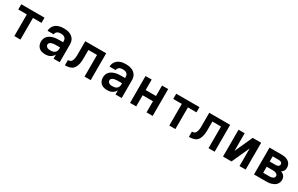

<svg xmlns="http://www.w3.org/2000/svg" viewBox="200 -1869 4999 3219"><g transform="rotate(30 2700.0 -260.0)"><path d="M241 0V-419H75V-520H525V-419H359V0Z M839 8Q807 8 775.5 0Q744 -8 720 -29Q696 -50 684.5 -80.5Q673 -111 673 -143Q673 -171 682 -199Q691 -227 710.5 -248.5Q730 -270 755.5 -283.5Q781 -297 808.5 -305Q836 -313 864.5 -316Q893 -319 922 -319H1000V-344Q1000 -363 992 -380.5Q984 -398 969 -408.5Q954 -419 935.5 -423Q917 -427 898 -427Q881 -427 863.5 -424Q846 -421 831.5 -412Q817 -403 807.5 -387.5Q798 -372 798 -355H679Q679 -381 687.5 -406.5Q696 -432 711.5 -453Q727 -474 749 -489Q771 -504 795.5 -512.5Q820 -521 846 -524.5Q872 -528 898 -528Q925 -528 952.5 -524.5Q980 -521 1005.5 -511.5Q1031 -502 1053 -486Q1075 -470 1090.5 -447.5Q1106 -425 1112.5 -398Q1119 -371 1119 -344V0H1000V-81Q989 -59 971.5 -41.5Q954 -24 932.5 -12.5Q911 -1 887 3.5Q863 8 839 8ZM886 -93Q907 -93 928 -97.5Q949 -102 966 -115Q983 -128 991.5 -148Q1000 -168 1000 -189V-218H922Q909 -218 895.5 -217Q882 -216 869 -214Q856 -212 843 -208.5Q830 -205 818.5 -198Q807 -191 799.5 -179.5Q792 -168 792 -155Q792 -139 801 -125.5Q810 -112 824 -104.5Q838 -97 854 -95Q870 -93 886 -93Z M1220 0V-101Q1235 -101 1249 -104.5Q1263 -108 1274 -116.5Q1285 -125 1292 -137.5Q1299 -150 1303 -164Q1307 -178 1309 -192Q1311 -206 1312.5 -220Q1314 -234 1314 -248.5Q1314 -263 1314 -277V-520H1719V0H1600V-419H1433V-281Q1433 -260 1432.5 -239.5Q1432 -219 1430.5 -198.5Q1429 -178 1425 -157.5Q1421 -137 1414.5 -117.5Q1408 -98 1398 -80Q1388 -62 1374 -47Q1360 -32 1341 -23Q1322 -14 1302 -8.5Q1282 -3 1261.5 -1.5Q1241 0 1220 0Z M2039 8Q2007 8 1975.5 0Q1944 -8 1920 -29Q1896 -50 1884.5 -80.5Q1873 -111 1873 -143Q1873 -171 1882 -199Q1891 -227 1910.5 -248.5Q1930 -270 1955.5 -283.5Q1981 -297 2008.5 -305Q2036 -313 2064.5 -316Q2093 -319 2122 -319H2200V-344Q2200 -363 2192 -380.5Q2184 -398 2169 -408.5Q2154 -419 2135.5 -423Q2117 -427 2098 -427Q2081 -427 2063.5 -424Q2046 -421 2031.5 -412Q2017 -403 2007.5 -387.5Q1998 -372 1998 -355H1879Q1879 -381 1887.5 -406.5Q1896 -432 1911.5 -453Q1927 -474 1949 -489Q1971 -504 1995.5 -512.5Q2020 -521 2046 -524.5Q2072 -528 2098 -528Q2125 -528 2152.5 -524.5Q2180 -521 2205.5 -511.5Q2231 -502 2253 -486Q2275 -470 2290.5 -447.5Q2306 -425 2312.5 -398Q2319 -371 2319 -344V0H2200V-81Q2189 -59 2171.5 -41.5Q2154 -24 2132.5 -12.5Q2111 -1 2087 3.5Q2063 8 2039 8ZM2086 -93Q2107 -93 2128 -97.5Q2149 -102 2166 -115Q2183 -128 2191.5 -148Q2200 -168 2200 -189V-218H2122Q2109 -218 2095.5 -217Q2082 -216 2069 -214Q2056 -212 2043 -208.5Q2030 -205 2018.5 -198Q2007 -191 1999.5 -179.5Q1992 -168 1992 -155Q1992 -139 2001 -125.5Q2010 -112 2024 -104.5Q2038 -97 2054 -95Q2070 -93 2086 -93Z M2481 0V-520H2600V-317H2800V-520H2919V0H2800V-216H2600V0Z M3241 0V-419H3075V-520H3525V-419H3359V0Z M3620 0V-101Q3635 -101 3649 -104.5Q3663 -108 3674 -116.5Q3685 -125 3692 -137.5Q3699 -150 3703 -164Q3707 -178 3709 -192Q3711 -206 3712.5 -220Q3714 -234 3714 -248.5Q3714 -263 3714 -277V-520H4119V0H4000V-419H3833V-281Q3833 -260 3832.5 -239.5Q3832 -219 3830.5 -198.5Q3829 -178 3825 -157.5Q3821 -137 3814.5 -117.5Q3808 -98 3798 -80Q3788 -62 3774 -47Q3760 -32 3741 -23Q3722 -14 3702 -8.5Q3682 -3 3661.5 -1.5Q3641 0 3620 0Z M4281 0V-520H4400V-179L4555 -520H4719V0H4600V-341L4445 0Z M4881 0V-520H5115Q5137 -520 5160 -517.5Q5183 -515 5204 -507.5Q5225 -500 5244.5 -487.5Q5264 -475 5277.5 -457Q5291 -439 5297.5 -417Q5304 -395 5304 -372Q5304 -357 5301 -342Q5298 -327 5291 -314Q5284 -301 5272.5 -290.5Q5261 -280 5249 -272Q5267 -265 5283.5 -254.5Q5300 -244 5312 -229Q5324 -214 5329.5 -195Q5335 -176 5335 -156Q5335 -131 5326.5 -106.5Q5318 -82 5301 -63Q5284 -44 5261.5 -32Q5239 -20 5215 -12.5Q5191 -5 5165.5 -2.5Q5140 0 5115 0ZM5000 -319H5115Q5127 -319 5139.5 -321Q5152 -323 5162.5 -329Q5173 -335 5179.5 -346.5Q5186 -358 5186 -370Q5186 -382 5179.5 -393Q5173 -404 5162 -409.5Q5151 -415 5139 -417Q5127 -419 5115 -419H5000ZM5000 -101H5115Q5126 -101 5136.5 -101.5Q5147 -102 5157.5 -104.5Q5168 -107 5178.5 -111Q5189 -115 5197.5 -121.5Q5206 -128 5211 -138Q5216 -148 5216 -158Q5216 -169 5211 -179.5Q5206 -190 5197.5 -196.5Q5189 -203 5179 -207.5Q5169 -212 5158.5 -214Q5148 -216 5137 -217Q5126 -218 5115 -218H5000Z"/></g></svg>

Font: Iosevka Aile
Style: Bold
Weight: 700
Designer: Belleve Invis
Foundry: Belleve Invis
Version: Version 28.0.1; ttfautohint (v1.8.4)